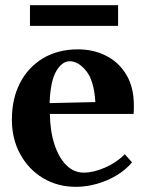

<svg xmlns="http://www.w3.org/2000/svg" viewBox="-20 -707 570 743"><path d="M274 16Q203 16 147 -17.5Q91 -51 58.5 -110Q26 -169 26 -244Q26 -325 57.5 -386Q89 -447 146.5 -481.5Q204 -516 282 -516Q341 -516 390 -491.5Q439 -467 468.5 -418.5Q498 -370 498 -299Q498 -292 498 -283Q498 -274 497 -266H173Q174 -199 191 -147.5Q208 -96 237 -67.5Q266 -39 304 -39Q342 -39 386.5 -58.5Q431 -78 463 -110L491 -79Q468 -51 433 -29.5Q398 -8 356.5 4Q315 16 274 16ZM250 -470Q220 -470 197.5 -431.5Q175 -393 172 -308L349 -312Q344 -395 313.5 -432.5Q283 -470 250 -470ZM96 -607V-687H437V-607Z"/></svg>

Font: Wittgenstein
Style: Bold
Weight: 700
Designer: Jörg Drees
Foundry: Jörg Drees
Version: Version 1.303; ttfautohint (v1.8.4.7-5d5b)